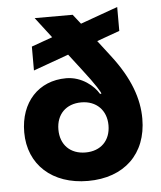

<svg xmlns="http://www.w3.org/2000/svg" viewBox="-53 -793 706 840"><g transform="rotate(-5 300.0 -373.5)"><path d="M300 0C459 0 560 -96 560 -251C560 -337 529 -430 446 -537L393 -606L493 -642V-747L329 -688L296 -730H129L198 -640L106 -607V-502L261 -558L314 -489C372 -414 392 -380 391 -375H385C365 -410 312 -456 243 -456C122 -456 40 -368 40 -236C40 -94 143 0 300 0ZM300 -125C233 -125 190 -168 190 -235C190 -302 233 -345 300 -345C366 -345 410 -301 410 -235C410 -168 367 -125 300 -125Z"/></g></svg>

Font: JetBrains Mono ExtraBold
Style: Regular
Weight: 800
Monospace: yes
Designer: Philipp Nurullin, Konstantin Bulenkov
Foundry: JetBrains
Version: Version 2.305